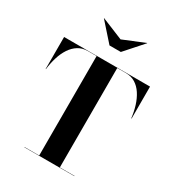

<svg xmlns="http://www.w3.org/2000/svg" viewBox="-228 -1117 1135 1248"><g transform="rotate(30 339.0 -493.0)"><path d="M152 0V-2H262V-748H196.5Q156.5 -748 125.8 -729Q95 -710 73 -676.8Q51 -643.5 37.8 -600.5Q24.5 -557.5 19 -510H17V-750H662V-510H659.5Q654 -557.5 640.5 -600.5Q627 -643.5 605.2 -676.8Q583.5 -710 552.8 -729Q522 -748 481.5 -748H417V-2H527V0ZM300 -850 180 -985 181.5 -986 342.5 -920 503.5 -986 505 -985 385 -850Z"/></g></svg>

Font: Bodoni Moda 96pt
Style: Bold
Weight: 700
Version: Version 2.005